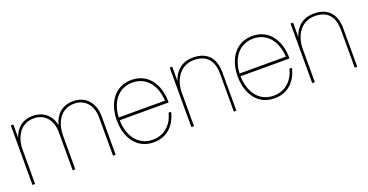

<svg xmlns="http://www.w3.org/2000/svg" viewBox="-29 -1048 3020 1575"><g transform="rotate(-20 1480.5 -260.0)"><path d="M766 -330V0H789V-333C789 -464 709 -532 612 -532C510 -532 454 -473 432 -388C413 -483 342 -532 260 -532C165 -532 110 -481 85 -404V-520H63V0H86V-318C94 -422 149 -510 259 -510C342 -510 414 -453 414 -330V0H437V-291C437 -406 492 -510 611 -510C694 -510 766 -453 766 -330Z M1119 12C1238 12 1311 -65 1337 -175H1315C1291 -79 1222 -11 1119 -11C988 -11 919 -122 917 -254H1344V-261C1344 -409 1267 -532 1119 -532C971 -532 894 -409 894 -260C894 -111 971 12 1119 12ZM917 -278C923 -405 992 -509 1119 -509C1246 -509 1315 -405 1321 -278Z M1821 -330V0H1843V-333C1843 -464 1776 -532 1657 -532C1558 -532 1498 -476 1472 -394V-520H1450V0H1473V-291C1473 -406 1537 -510 1656 -510C1760 -510 1821 -453 1821 -330Z M2174 12C2293 12 2366 -65 2392 -175H2370C2346 -79 2277 -11 2174 -11C2043 -11 1974 -122 1972 -254H2399V-261C2399 -409 2322 -532 2174 -532C2026 -532 1949 -409 1949 -260C1949 -111 2026 12 2174 12ZM1972 -278C1978 -405 2047 -509 2174 -509C2301 -509 2370 -405 2376 -278Z M2876 -330V0H2898V-333C2898 -464 2831 -532 2712 -532C2613 -532 2553 -476 2527 -394V-520H2505V0H2528V-291C2528 -406 2592 -510 2711 -510C2815 -510 2876 -453 2876 -330Z"/></g></svg>

Font: Aspekta 50
Style: Regular
Weight: 50
Designer: Ivo Dolenc
Version: Version 2.000